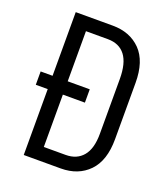

<svg xmlns="http://www.w3.org/2000/svg" viewBox="-128 -781 762 872"><g transform="rotate(20 252.5 -345.0)"><path d="M453.1 -481.4V-209Q453.1 -105.5 401.9 -52.7Q350.6 0 266.6 0H87.9V-318.4H30.3V-382.8H87.9V-690.4H266.6Q350.6 -690.4 401.9 -638.2Q453.1 -585.9 453.1 -481.4ZM379.9 -473.6Q379.9 -549.8 351.1 -587.4Q322.3 -625 266.6 -625H161.1V-382.8H267.6V-318.4H161.1V-65.4H266.6Q320.3 -65.4 350.1 -101.1Q379.9 -136.7 379.9 -208Z"/></g></svg>

Font: Altinn-DIN Condensed
Style: Regular
Weight: 400
Width: 3
Designer: Charles Nix
Foundry: Altinn
Version: Version 2.00